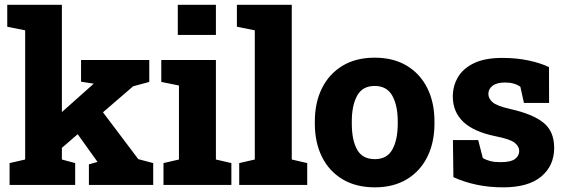

<svg xmlns="http://www.w3.org/2000/svg" viewBox="-20 -782 2395 812"><path d="M20.5 0V-92.3L86.4 -107.4V-653.8L10.7 -668.9V-761.7H241.7V-308.1L375.5 -427.2L376 -428.2L322.8 -436.5V-528.3H611.3V-435.5L543 -417L415.5 -307.1L564.9 -108.9L627.9 -92.3V0H356V-86.9L392.6 -97.2L391.1 -99.1L308.6 -214.4L241.7 -156.7V-107.4L297.9 -92.3V0Z M671.4 0V-92.3L736.8 -107.4V-420.4L662.1 -435.5V-528.3H893.1V-107.4L958.5 -92.3V0ZM731.9 -634.3V-761.7H893.1V-634.3Z M991.7 0V-92.3L1057.6 -107.4V-653.8L981.9 -668.9V-761.7H1213.9V-107.4L1279.3 -92.3V0Z M1565.4 10.3Q1485.4 10.3 1428.5 -23.9Q1371.6 -58.1 1341.6 -118.7Q1311.5 -179.2 1311.5 -259.3V-269Q1311.5 -348.1 1341.6 -408.7Q1371.6 -469.2 1428.2 -503.7Q1484.9 -538.1 1564.5 -538.1Q1644 -538.1 1700.7 -503.9Q1757.3 -469.7 1787.4 -408.9Q1817.4 -348.1 1817.4 -269V-259.3Q1817.4 -179.7 1787.4 -118.9Q1757.3 -58.1 1700.7 -23.9Q1644 10.3 1565.4 10.3ZM1565.4 -108.9Q1616.7 -108.9 1639.4 -149.9Q1662.1 -190.9 1662.1 -259.3V-269Q1662.1 -335.4 1639.2 -377Q1616.2 -418.5 1564.5 -418.5Q1512.7 -418.5 1490.2 -377Q1467.8 -335.4 1467.8 -269V-259.3Q1467.8 -189.9 1490.2 -149.4Q1512.7 -108.9 1565.4 -108.9Z M2107.9 10.3Q2047.4 10.3 1994.9 -1Q1942.4 -12.2 1897.5 -32.7L1895.5 -189.5H2002.4L2022 -113.3Q2035.6 -105.5 2053.5 -100.8Q2071.3 -96.2 2095.7 -96.2Q2140.1 -96.2 2158 -109.6Q2175.8 -123 2175.8 -143.6Q2175.8 -163.1 2156.2 -178.5Q2136.7 -193.8 2076.7 -205.6Q1983.4 -224.6 1939.2 -266.8Q1895 -309.1 1895 -374Q1895 -418 1916.5 -455.1Q1938 -492.2 1984.1 -514.6Q2030.3 -537.1 2104.5 -537.1Q2164.6 -537.1 2216.1 -526.1Q2267.6 -515.1 2301.8 -498L2302.2 -346.7H2195.8L2180.7 -415Q2155.3 -433.1 2116.2 -433.1Q2081.1 -433.1 2063.2 -419.4Q2045.4 -405.8 2045.4 -384.8Q2045.4 -366.2 2062.7 -350.1Q2080.1 -334 2138.7 -320.8Q2232.9 -299.8 2278.3 -263.2Q2323.7 -226.6 2323.7 -156.7Q2323.7 -81.1 2269 -35.4Q2214.4 10.3 2107.9 10.3Z"/></svg>

Font: Roboto Slab ExtraBold
Style: Regular
Weight: 800
Designer: Google
Version: Version 2.001; ttfautohint (v1.8.3)